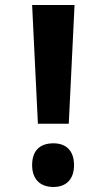

<svg xmlns="http://www.w3.org/2000/svg" viewBox="-20 -734 404 765"><path d="M131 -241H254L277 -714H108ZM108 -76C108 -20 140 11 193 11C243 11 275 -19 275 -76C275 -132 245 -163 193 -163C137 -163 108 -132 108 -76Z"/></svg>

Font: Noto Sans Devanagari UI ExtraCondensed ExtraBold
Style: Regular
Weight: 800
Width: 2
Designer: Jelle Bosma - Monotype Design Team
Foundry: Monotype Imaging Inc.
Version: Version 2.003